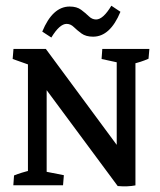

<svg xmlns="http://www.w3.org/2000/svg" viewBox="-20 -657 568 681"><path d="M397.5 2.9 83.5 -420.9 142.6 -483.4 456.5 -58.6 460.4 0.5Q433.1 5.9 397.5 2.9ZM79.1 -7.3V-476.6L145.5 -447.8V-7.3ZM146.5 -399.4 89.8 -424.8 24.9 -447.8 27.8 -483.4H142.6ZM460.4 0.5 394 -27.3V-476.6H460.4ZM27.3 0 29.8 -34.7Q54.7 -44.9 91.8 -53.7L79.1 -13.2V-84H145.5V-13.2L134.3 -49.8L206.5 -35.6L203.6 0ZM509.8 -483.4 506.8 -448.7Q479.5 -436.5 447.8 -429.7L460.4 -470.2V-399.4H394V-470.2L405.3 -433.6L340.3 -447.8L342.8 -483.4ZM162.1 -523.9 129.9 -544.9Q166.5 -633.8 227.1 -633.8Q252.4 -633.8 267.8 -622.3Q283.2 -610.8 294.9 -599.4Q306.6 -587.9 320.8 -587.9Q345.7 -587.9 375 -636.7L407.2 -615.2Q370.6 -526.9 310.1 -526.9Q284.7 -526.9 269 -538.3Q253.4 -549.8 241.9 -561Q230.5 -572.3 216.3 -572.3Q191.4 -572.3 162.1 -523.9Z"/></svg>

Font: Markazi Text Medium
Style: Regular
Weight: 500
Designer: Borna Izadpanah (Arabic designer), Fiona Ross (Arabic design director) and Florian Runge (Latin designer)
Foundry: Borna Izadpanah and Florian Runge
Version: Version 1.001